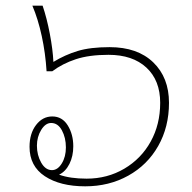

<svg xmlns="http://www.w3.org/2000/svg" viewBox="-20 -646 677 676"><path d="M575 -284Q575 -199 537 -132Q499 -65 431.5 -27.5Q364 10 280 10Q192 10 138 -25.5Q84 -61 84 -129Q84 -176 107 -206Q130 -236 164 -236Q199 -236 218.5 -204.5Q238 -173 238 -131Q238 -96 224.5 -69Q211 -42 188 -31Q227 -17 285 -17Q358 -17 417.5 -52Q477 -87 510.5 -147.5Q544 -208 544 -284Q544 -363 495.5 -408Q447 -453 362 -453Q294 -453 247 -437.5Q200 -422 164 -395H144Q140 -459 127 -519Q114 -579 94 -626H130Q145 -582 155.5 -526.5Q166 -471 168 -428Q209 -453 253.5 -466.5Q298 -480 366 -480Q464 -480 519.5 -426.5Q575 -373 575 -284ZM163 -47Q183 -47 197.5 -70.5Q212 -94 212 -127Q212 -161 198 -187Q184 -213 160 -213Q140 -213 125 -188.5Q110 -164 110 -133Q110 -100 125 -73.5Q140 -47 163 -47Z"/></svg>

Font: KoHo ExtraLight
Style: Italic
Weight: 275
Italic angle: -10°
Version: Version 1.000; ttfautohint (v1.6)